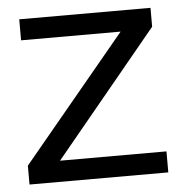

<svg xmlns="http://www.w3.org/2000/svg" viewBox="-44 -567 582 609"><g transform="rotate(-5 247.5 -262.5)"><path d="M25.9 0V-60.1L356 -458H39.1V-524.9H457V-464.8L128.9 -66.9H467.8V0Z"/></g></svg>

Font: Lumene Sans
Style: Regular
Weight: 400
Designer: Deni Anggara
Version: Version 1.003;Glyphs 3.1.2 (3151)